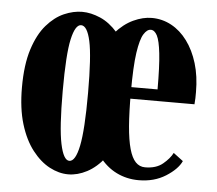

<svg xmlns="http://www.w3.org/2000/svg" viewBox="-44 -579 721 638"><g transform="rotate(5 316.5 -260.0)"><path d="M205.5 11Q174.5 11 143.2 -5.5Q112 -22 85.5 -56Q59 -90 43.2 -141.8Q27.5 -193.5 27.5 -263.5Q27.5 -339.5 44 -391Q60.5 -442.5 87.2 -473.2Q114 -504 145 -517.5Q176 -531 205.5 -531Q234.5 -531 265.8 -517.5Q297 -504 324 -473.2Q351 -442.5 367.8 -391Q384.5 -339.5 384.5 -263.5Q384.5 -193.5 368.5 -141.8Q352.5 -90 326 -56Q299.5 -22 268 -5.5Q236.5 11 205.5 11ZM205.5 -34Q226 -34 237 -87.5Q248 -141 248 -263.5Q248 -386.5 237 -436.5Q226 -486.5 205.5 -486.5Q186 -486.5 174.8 -436.5Q163.5 -386.5 163.5 -263.5Q163.5 -141 174.8 -87.5Q186 -34 205.5 -34ZM440.5 10Q400.5 10 366.5 -6.8Q332.5 -23.5 307.2 -57.2Q282 -91 268 -142.5Q254 -194 254 -263.5Q254 -336 271.2 -387Q288.5 -438 316.5 -469.8Q344.5 -501.5 376.2 -516.2Q408 -531 437.5 -531Q472.5 -531 503 -514.5Q533.5 -498 556.2 -467.2Q579 -436.5 592 -393.8Q605 -351 605 -298Q605 -288 604.8 -277.8Q604.5 -267.5 603.5 -257.5H382.5V-296H477Q477 -373.5 472.2 -415.8Q467.5 -458 458.8 -474.8Q450 -491.5 437.5 -491.5Q425 -491.5 414 -474Q403 -456.5 396.2 -410.8Q389.5 -365 389.5 -278Q389.5 -212.5 393.2 -166.2Q397 -120 405.2 -90.8Q413.5 -61.5 426.5 -48Q439.5 -34.5 458 -34.5Q495 -34.5 517.2 -53Q539.5 -71.5 549 -90.5L581.5 -66Q569 -38.5 530.5 -14.2Q492 10 440.5 10Z"/></g></svg>

Font: Imbue Thin 10pt ExtraBold
Style: Regular
Weight: 800
Version: Version 1.102